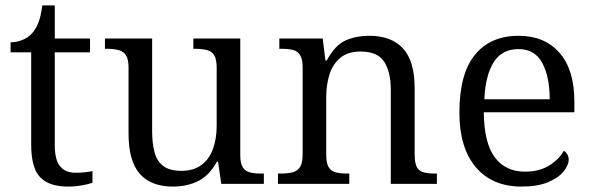

<svg xmlns="http://www.w3.org/2000/svg" viewBox="-20 -678 2188 708"><path d="M231 10Q161 10 128 -24.5Q95 -59 95 -145V-485H19V-522Q40 -522 61 -530Q82 -538 96 -553Q111 -568 121 -593Q131 -618 136 -658H182V-536H312V-485H182V-142Q182 -89 201.5 -65Q221 -41 258 -41Q275 -41 290 -42.5Q305 -44 321 -47V-4Q307 1 282 5.5Q257 10 231 10Z M617 10Q537 10 495.5 -37Q454 -84 454 -186V-428Q454 -459 445 -473.5Q436 -488 418.5 -493Q401 -498 376 -498H367V-536H541V-193Q541 -149 550 -116Q559 -83 582.5 -65.5Q606 -48 649 -48Q693 -48 722 -69Q751 -90 765 -128Q779 -166 779 -214V-427Q779 -459 770 -474Q761 -489 743 -493.5Q725 -498 700 -498H693V-536H866V-106Q866 -76 875 -61.5Q884 -47 901 -42.5Q918 -38 942 -38H953V0H796L784 -82H780Q752 -31 711 -10.5Q670 10 617 10Z M1005 0V-38H1016Q1042 -38 1060 -43Q1078 -48 1087 -63Q1096 -78 1096 -110V-429Q1096 -459 1087 -474Q1078 -489 1061.5 -493.5Q1045 -498 1021 -498H1010V-536H1170L1180 -455H1185Q1215 -511 1253.5 -528.5Q1292 -546 1342 -546Q1423 -546 1466 -499.5Q1509 -453 1509 -353V-111Q1509 -78 1516.5 -63Q1524 -48 1540.5 -43Q1557 -38 1583 -38H1591V0H1421V-348Q1421 -413 1396.5 -450.5Q1372 -488 1310 -488Q1262 -488 1234 -464Q1206 -440 1194.5 -402Q1183 -364 1183 -322V-106Q1183 -76 1192 -61.5Q1201 -47 1218 -42.5Q1235 -38 1261 -38H1268V0Z M1903 10Q1795 10 1734.5 -61.5Q1674 -133 1674 -263Q1674 -405 1731 -475.5Q1788 -546 1893 -546Q1988 -546 2043 -483.5Q2098 -421 2098 -303V-264H1764Q1765 -151 1804.5 -98Q1844 -45 1916 -45Q1969 -45 2005.5 -68Q2042 -91 2059 -122Q2066 -118 2071.5 -109.5Q2077 -101 2077 -89Q2077 -69 2058 -45.5Q2039 -22 2000.5 -6Q1962 10 1903 10ZM2007 -312Q2007 -395 1979.5 -446Q1952 -497 1892 -497Q1831 -497 1800.5 -448.5Q1770 -400 1766 -312Z"/></svg>

Font: Noto Serif Hentaigana EL
Style: Regular
Weight: 400
Designer: Kazuhiro Yamada
Foundry: nipponia
Version: Version 1.000